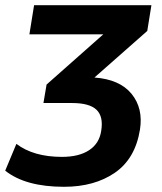

<svg xmlns="http://www.w3.org/2000/svg" viewBox="-61 -527 621 738"><path d="M185 191Q37 191 -41 129L2 26Q68 76 177 76Q243 76 282 50Q321 24 328 -24Q337 -79 310 -105Q283 -131 216 -131H106L118 -202L336 -395H52L70 -507H521L505 -408L302 -229Q399 -222 444.5 -166.5Q490 -111 477 -29Q459 83 380.5 137Q302 191 185 191Z"/></svg>

Font: Winston
Style: Bold Italic
Weight: 700
Italic angle: -9°
Designer: Original fonts by Vernon Adams / Changes by Cristiano Sobral
Foundry: Original fonts by Vernon Adams / Changes by Cristiano Sobral
Version: Version 2.503;July 17, 2020;FontCreator 13.0.0.2655 64-bit